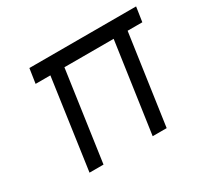

<svg xmlns="http://www.w3.org/2000/svg" viewBox="-115 -678 878 832"><g transform="rotate(-30 324.5 -261.5)"><path d="M114 0 184 -493 195 -450H104L115 -523H649L638 -450H551L568 -475L500 0H430L498 -474L506 -450H235L250 -463L184 0Z"/></g></svg>

Font: Lexend Light
Style: Italic
Weight: 300
Italic angle: -8.13011°
Designer: Bonnie Shaver-Troup, Thomas Jockin
Foundry: Lexend
Version: Version 1.007